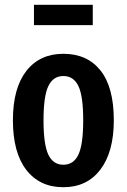

<svg xmlns="http://www.w3.org/2000/svg" viewBox="-20 -768 530 803"><path d="M456 -265Q456 -133 400 -59Q344 15 245 15Q146 15 90 -57.5Q34 -130 34 -265Q34 -399 90 -471Q146 -543 245 -543Q345 -543 400.5 -473Q456 -403 456 -265ZM162 -265Q162 -164 182 -121.5Q202 -79 245 -79Q288 -79 308 -121.5Q328 -164 328 -265Q328 -366 308 -408Q288 -450 245 -450Q202 -450 182 -407.5Q162 -365 162 -265ZM368 -663H122V-748H368Z"/></svg>

Font: Fira Sans Extra Condensed Medium
Style: Regular
Weight: 500
Width: 1
Designer: Carrois Corporate & Edenspiekermann AG
Foundry: Carrois Corporate GbR & Edenspiekermann AG
Version: Version 4.203